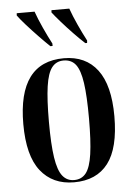

<svg xmlns="http://www.w3.org/2000/svg" viewBox="-55 -807 597 859"><g transform="rotate(-5 244.0 -378.0)"><path d="M243 10Q147 10 93 -58.5Q39 -127 39 -269Q39 -547 245 -547Q343 -547 395.5 -477.5Q448 -408 448 -269Q448 -126 396 -58Q344 10 243 10ZM244 0Q278 0 297.5 -25Q317 -50 325.5 -109Q334 -168 334 -269Q334 -370 325.5 -428.5Q317 -487 297.5 -512Q278 -537 243 -537Q210 -537 190.5 -512Q171 -487 162.5 -428.5Q154 -370 154 -269Q154 -168 163 -109Q172 -50 192 -25Q212 0 244 0ZM190 -606Q169 -626 141.5 -654.5Q114 -683 89 -711Q64 -739 52 -756L53 -766H133Q145 -732 163.5 -691.5Q182 -651 200 -617V-606ZM347 -606Q325 -626 297.5 -654.5Q270 -683 245.5 -711Q221 -739 208 -756L209 -766H289Q301 -732 319.5 -691.5Q338 -651 356 -617L355 -606Z"/></g></svg>

Font: Noto Serif Display ExtraCondensed SemiBold
Style: Regular
Weight: 600
Width: 2
Designer: Monotype Design Team
Foundry: Monotype Imaging Inc.
Version: Version 2.009